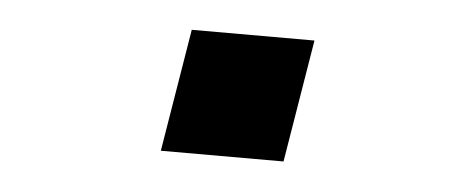

<svg xmlns="http://www.w3.org/2000/svg" viewBox="-28 -472 656 265"><g transform="rotate(5 300.0 -340.0)"><path d="M201 -255 229 -425H399L371 -255Z"/></g></svg>

Font: Iosevka SS04 Extended
Style: Bold Italic
Weight: 700
Width: 7
Italic angle: -9°
Monospace: yes
Designer: Belleve Invis
Foundry: Belleve Invis
Version: Version 19.0.0; ttfautohint (v1.8.4)